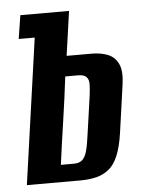

<svg xmlns="http://www.w3.org/2000/svg" viewBox="-47 -629 505 668"><g transform="rotate(-5 206.0 -295.5)"><path d="M20 0 92 -509H36L49 -591H219L197 -436H285Q317 -436 341.5 -426Q366 -416 377.5 -390.5Q389 -365 382 -318L359 -155Q352 -105 339 -74Q326 -43 306.5 -27.5Q287 -12 262 -6Q237 0 206 0ZM144 -60H190Q208 -60 218.5 -69Q229 -78 235 -99Q241 -120 246 -159Q250 -188 255.5 -225.5Q261 -263 265 -293Q268 -316 268 -332Q268 -348 259.5 -356.5Q251 -365 231 -365H186Q177 -290 165.5 -212.5Q154 -135 144 -60Z"/></g></svg>

Font: Alumni Sans
Style: Bold Italic
Weight: 700
Italic angle: -8°
Designer: Robert E. Leuschke
Foundry: Robert E. Leuschke
Version: Version 1.016